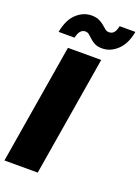

<svg xmlns="http://www.w3.org/2000/svg" viewBox="-176 -1021 799 1095"><g transform="rotate(20 223.5 -473.5)"><path d="M320.3 -727.5 199.7 0H-2.4L118.2 -727.5ZM302.2 -791Q274.4 -791 256.8 -799.8Q239.3 -808.6 227.1 -820.3Q214.8 -832 204.3 -840.8Q193.8 -849.6 180.2 -849.6Q163.1 -849.6 151.1 -835.7Q139.2 -821.8 133.8 -794.9H37.1Q51.3 -872.1 92.3 -909.7Q133.3 -947.3 183.6 -947.3Q210.9 -947.3 229 -938.7Q247.1 -930.2 259.8 -919.2Q272.5 -908.2 283 -899.7Q293.5 -891.1 306.2 -891.1Q326.7 -891.1 337.4 -905Q348.1 -918.9 353 -944.3H448.7Q435.1 -869.1 393.6 -830.1Q352.1 -791 302.2 -791Z"/></g></svg>

Font: Inter 28pt Black
Style: Italic
Weight: 900
Italic angle: -9.3988°
Designer: Rasmus Andersson
Foundry: rsms
Version: Version 4.001;git-66647c0bb